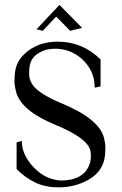

<svg xmlns="http://www.w3.org/2000/svg" viewBox="-20 -764 505 796"><path d="M223.6 12.7Q166.5 12.7 125.2 -7.6Q84 -27.8 48.8 -63V-173.8L70.3 -179.7Q70.3 -123 118.7 -71.3Q167 -19.5 232.4 -15.6Q318.8 -15.6 347.2 -72.8Q356.9 -92.3 356.9 -121.1Q356.9 -127 355 -137.2Q346.7 -189.9 209.5 -246.6Q66.4 -305.2 46.4 -384.3Q40 -409.2 40 -425.3Q40 -472.2 50.3 -496.1Q60.5 -520 77.1 -536.1Q131.8 -591.3 219.7 -591.3Q321.8 -591.3 397 -517.6V-405.8L372.6 -400.4Q372.6 -447.3 349.6 -483.6Q326.7 -520 290 -540.8Q253.4 -561.5 210.4 -562Q197.8 -562 180.9 -559.6Q164.1 -557.1 142.8 -545.4Q121.6 -533.7 111.1 -514.6Q100.6 -495.6 100.6 -458.5Q100.6 -431.6 117.2 -409.7Q144 -374 231.4 -337.4Q389.2 -272.5 410.6 -194.3Q417 -170.4 417 -153.8Q417 -149.4 416.5 -145V-140.1Q416.5 -56.6 343.8 -17.1Q288.6 12.7 223.6 12.7ZM271 -636.2 212.9 -695.3 157.2 -636.2 131.3 -642.6 226.6 -743.7 320.3 -648.4Z"/></svg>

Font: Quaaykop
Style: Regular
Weight: 400
Designer: Tup Wanders
Foundry: Free font, DO NOT SELL
Version: Version 1.00;July 31, 2023;FontCreator 11.5.0.2430 64-bit